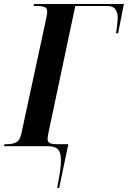

<svg xmlns="http://www.w3.org/2000/svg" viewBox="-54 -734 642 964"><path d="M-34 0 -31 -10H-17Q8 -10 27 -19.5Q46 -29 53 -62L173 -618Q176 -632 179.5 -649.5Q183 -667 183 -676Q183 -694 168.5 -699Q154 -704 131 -704H114L117 -714H568L539 -567H529Q532 -590 534.5 -611.5Q537 -633 537 -646Q537 -672 525 -688Q513 -704 482 -704H324L189 -66Q185 -46 185 -36Q185 -20 197.5 -15Q210 -10 229 -10H289L243 210H233Q241 169 246.5 134Q252 99 252 71Q252 31 237 15.5Q222 0 185 0Z"/></svg>

Font: Noto Serif Display ExtraCondensed
Style: Bold Italic
Weight: 700
Width: 2
Italic angle: -12°
Designer: Monotype Design Team
Foundry: Monotype Imaging Inc.
Version: Version 2.009